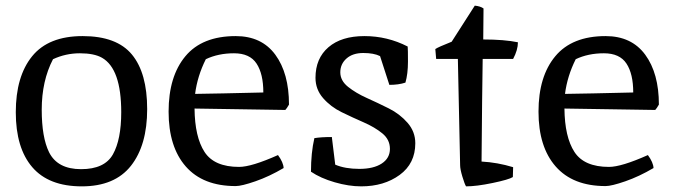

<svg xmlns="http://www.w3.org/2000/svg" viewBox="-20 -648 2402 681"><path d="M410 -250Q410 -404 342 -443Q314 -459 263.5 -459Q213 -459 168 -438Q128 -361 128 -259Q128 -161 154 -108Q184 -48 267.5 -48Q351 -48 380.5 -100.5Q410 -153 410 -250ZM36 -250Q36 -377 94 -448.5Q152 -520 273 -520Q394 -520 448 -454.5Q502 -389 502 -261Q502 -133 444.5 -60Q387 13 270 13Q153 13 94.5 -55Q36 -123 36 -250Z M828 -56Q872 -56 966 -98Q985 -72 986 -52Q935 -22 886 -5Q837 12 816 12Q700 12 639 -57.5Q578 -127 578 -252Q578 -377 637.5 -448.5Q697 -520 816 -520Q908 -520 956.5 -454Q1005 -388 1005 -277Q997 -263 992 -258L670 -263Q671 -162 705.5 -109Q740 -56 828 -56ZM710 -438Q680 -378 672 -315Q751 -316 914 -320Q914 -386 890 -422.5Q866 -459 810 -459Q754 -459 710 -438Z M1169 -64Q1204 -49 1254.5 -49Q1305 -49 1334 -68Q1363 -87 1363 -120Q1363 -153 1336 -175Q1309 -197 1270 -214Q1231 -231 1192 -250Q1153 -269 1126 -300Q1099 -331 1099 -372Q1099 -441 1145 -480.5Q1191 -520 1272.5 -520Q1354 -520 1426 -483Q1427 -473 1427 -429.5Q1427 -386 1418 -355Q1394 -347 1361 -347L1328 -449Q1306 -460 1268.5 -460Q1231 -460 1209 -440.5Q1187 -421 1187 -391.5Q1187 -362 1214.5 -340Q1242 -318 1281 -300.5Q1320 -283 1359 -263.5Q1398 -244 1425.5 -212.5Q1453 -181 1453 -140Q1453 -68 1397.5 -27.5Q1342 13 1261 13Q1217 13 1167 -1.5Q1117 -16 1083 -39Q1083 -106 1095 -158Q1118 -162 1157 -162Z M1612 -62 1604 -439H1527L1524 -474Q1534 -481 1582 -500L1664 -628Q1684 -626 1695 -618L1694 -508Q1769 -508 1817 -498Q1817 -471 1800 -439H1692Q1690 -319 1688 -75Q1744 -72 1800 -55L1799 -20Q1785 -11 1727.5 1Q1670 13 1633 13Q1628 5 1620 -21.5Q1612 -48 1612 -62Z M2140 -56Q2184 -56 2278 -98Q2297 -72 2298 -52Q2247 -22 2198 -5Q2149 12 2128 12Q2012 12 1951 -57.5Q1890 -127 1890 -252Q1890 -377 1949.5 -448.5Q2009 -520 2128 -520Q2220 -520 2268.5 -454Q2317 -388 2317 -277Q2309 -263 2304 -258L1982 -263Q1983 -162 2017.5 -109Q2052 -56 2140 -56ZM2022 -438Q1992 -378 1984 -315Q2063 -316 2226 -320Q2226 -386 2202 -422.5Q2178 -459 2122 -459Q2066 -459 2022 -438Z"/></svg>

Font: Inika
Style: Regular
Weight: 400
Designer: Constanza Artigas Preller
Foundry: Constanza Artigas Preller
Version: Version 1.001